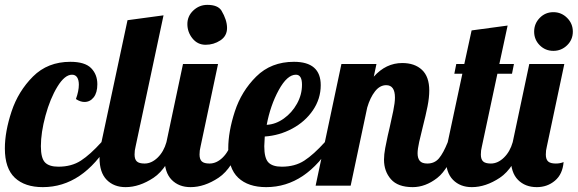

<svg xmlns="http://www.w3.org/2000/svg" viewBox="-33 -763 2374 789"><path d="M28 -32.5C55.3 -6.8 93.7 6 143 6C252.3 6 344 -55.7 418 -179H384C353.3 -145 325.2 -119.7 299.5 -103C273.8 -86.3 243 -78 207 -78C181.7 -78 163.3 -83.8 152 -95.5C140.7 -107.2 135 -129.3 135 -162C135 -199.3 141.3 -241.3 154 -288C166.7 -334.7 183 -374.3 203 -407C223 -439.7 243 -456 263 -456C272.3 -456 279.3 -452.3 284 -445C288.7 -437.7 291 -427.7 291 -415C291 -397.7 287 -378 279 -356C291 -348 302.7 -344 314 -344C329.3 -344 342 -350.3 352 -363C362 -375.7 367 -393.7 367 -417C367 -443.7 358.5 -465.7 341.5 -483C324.5 -500.3 296 -509 256 -509C194 -509 142.8 -488.8 102.5 -448.5C62.2 -408.2 32.8 -360.3 14.5 -305C-3.8 -249.7 -13 -199 -13 -153C-13 -98.3 0.7 -58.2 28 -32.5Z M405.5 -24C425.2 -4 451 6 483 6C521 6 559.3 -6.8 598 -32.5C636.7 -58.2 668.3 -107 693 -179H651C643.7 -153 631.7 -131.8 615 -115.5C598.3 -99.2 580.3 -91 561 -91C546.3 -91 535.8 -93.8 529.5 -99.5C523.2 -105.2 520 -114.7 520 -128C520 -139.3 521.3 -150 524 -160L639 -700L491 -680L384 -179C378.7 -152.3 376 -130.7 376 -114C376 -74 385.8 -44 405.5 -24Z M758 -605C772 -587.7 790 -579 812 -579C834 -579 854.2 -585 872.5 -597C890.8 -609 900 -626 900 -648C900 -670 892.3 -693.8 877 -719.5C867 -735.2 847.7 -743 819 -743C797 -743 777.8 -735.3 761.5 -720C745.2 -704.7 737 -686 737 -664C737 -642 744 -622.3 758 -605ZM672.5 -24C692.2 -4 718 6 750 6C788 6 826.3 -6.8 865 -32.5C903.7 -58.2 935.3 -107 960 -179H918C910.7 -153 898.7 -131.8 882 -115.5C865.3 -99.2 847.3 -91 828 -91C813.3 -91 802.8 -93.8 796.5 -99.5C790.2 -105.2 787 -114.7 787 -128C787 -139.3 788.3 -150 791 -160L863 -500H719L651 -179C645.7 -152.3 643 -130.7 643 -114C643 -74 652.8 -44 672.5 -24Z M946 -32.5C973.3 -6.8 1011.7 6 1061 6C1170.3 6 1262 -55.7 1336 -179H1302C1271.3 -145 1243.2 -119.7 1217.5 -103C1191.8 -86.3 1161 -78 1125 -78C1099.7 -78 1081.3 -83.8 1070 -95.5C1058.7 -107.2 1053 -129.3 1053 -162C1053 -168.7 1053.7 -182 1055 -202C1095 -204.7 1132.7 -215.5 1168 -234.5C1203.3 -253.5 1231.7 -278.7 1253 -310C1274.3 -341.3 1285 -375.7 1285 -413C1285 -477 1248.3 -509 1175 -509C1112.3 -509 1060.7 -488.8 1020 -448.5C979.3 -408.2 950 -360.3 932 -305C914 -249.7 905 -199 905 -153C905 -98.3 918.7 -58.2 946 -32.5ZM1133.5 -276C1111.2 -260 1087.7 -251.3 1063 -250C1073 -303.3 1089.5 -351 1112.5 -393C1135.5 -435 1159 -456 1183 -456C1199.7 -456 1208 -442.3 1208 -415C1208 -387.7 1201.2 -361.7 1187.5 -337C1173.8 -312.3 1155.8 -292 1133.5 -276Z M1573.5 -26.5C1592.5 -4.8 1622.3 6 1663 6C1697.7 6 1731.2 -6.5 1763.5 -31.5C1795.8 -56.5 1824.3 -105.7 1849 -179H1807C1795 -149 1783 -126.8 1771 -112.5C1759 -98.2 1743 -91 1723 -91C1708.3 -91 1698 -94.7 1692 -102C1686 -109.3 1683 -119.7 1683 -133C1683 -144.3 1685.2 -159.8 1689.5 -179.5C1693.8 -199.2 1698.7 -219.3 1704 -240C1712.7 -274 1719.3 -302.8 1724 -326.5C1728.7 -350.2 1731 -371.7 1731 -391C1731 -429 1721 -457.3 1701 -476C1681 -494.7 1654 -504 1620 -504C1575.3 -504 1536.3 -485.3 1503 -448L1514 -500H1370L1264 0H1408L1476 -321C1484 -348.3 1494.7 -370.5 1508 -387.5C1521.3 -404.5 1536.7 -413 1554 -413C1578 -413 1590 -396 1590 -362C1590 -348 1587.7 -329.7 1583 -307C1578.3 -284.3 1573.3 -261.3 1568 -238C1566.7 -233.3 1564.2 -222.7 1560.5 -206C1556.8 -189.3 1553.3 -172.2 1550 -154.5C1546.7 -136.8 1545 -121 1545 -107C1545 -75 1554.5 -48.2 1573.5 -26.5Z M1828.5 -24C1848.2 -4 1874 6 1906 6C1944 6 1982.3 -6.8 2021 -32.5C2059.7 -58.2 2091.3 -107 2116 -179H2074C2066.7 -153 2054.7 -131.8 2038 -115.5C2021.3 -99.2 2003.3 -91 1984 -91C1969.3 -91 1958.8 -93.8 1952.5 -99.5C1946.2 -105.2 1943 -114.7 1943 -128C1943 -139.3 1944.3 -150 1947 -160L2011 -460H2071L2079 -500H2019L2053 -658L1905 -638L1875 -500H1842L1834 -460H1867L1807 -179C1801.7 -152.3 1799 -130.7 1799 -114C1799 -74 1808.8 -44 1828.5 -24Z M2185 -577C2200.3 -561.7 2219 -554 2241 -554C2263 -554 2281.8 -561.7 2297.5 -577C2313.2 -592.3 2321 -611 2321 -633C2321 -655 2313.2 -673.8 2297.5 -689.5C2281.8 -705.2 2263 -713 2241 -713C2219 -713 2200.3 -705.2 2185 -689.5C2169.7 -673.8 2162 -655 2162 -633C2162 -611 2169.7 -592.3 2185 -577ZM2095.5 -24C2115.2 -4 2141 6 2173 6C2201.7 6 2226.5 -2.8 2247.5 -20.5C2268.5 -38.2 2280.3 -63.7 2283 -97C2273.7 -93 2263 -91 2251 -91C2236.3 -91 2225.8 -93.8 2219.5 -99.5C2213.2 -105.2 2210 -114.7 2210 -128C2210 -139.3 2211.3 -150 2214 -160L2286 -500H2142L2074 -179C2068.7 -152.3 2066 -130.7 2066 -114C2066 -74 2075.8 -44 2095.5 -24Z"/></svg>

Font: DonutKreme
Style: Regular
Weight: 400
Designer: Impallari Type
Foundry: Impallari Type
Version: Version 2.100